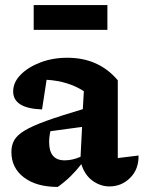

<svg xmlns="http://www.w3.org/2000/svg" viewBox="-20 -727 567 758"><path d="M208 11Q124 11 74.5 -26.5Q25 -64 25 -127Q25 -154 36.5 -174Q48 -194 78 -212Q108 -230 163.5 -250Q219 -270 307 -296L311 -367Q249 -407 164 -412L146 -295Q32 -299 32 -366Q32 -402 61.5 -432Q91 -462 139.5 -480.5Q188 -499 246 -499Q370 -499 445 -410V-103L527 -113Q528 -59 494 -25Q460 9 412 9Q377 9 346 -13Q315 -35 301 -79Q281 -53 258.5 -31Q236 -9 208 11ZM174 -166Q174 -94 235 -94Q266 -94 298 -108L304 -226L179 -209Q174 -188 174 -166ZM113 -609V-707H404V-609Z"/></svg>

Font: Piazzolla
Style: Bold
Weight: 700
Designer: Juan Pablo del Peral
Foundry: Huerta Tipografica
Version: Version 1.330